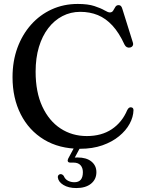

<svg xmlns="http://www.w3.org/2000/svg" viewBox="-20 -736 730 973"><path d="M656.5 -177.5Q655.5 -143 637 -108.8Q618.5 -74.5 583.5 -45.8Q548.5 -17 498.8 0.5Q449 18 385.5 18Q280 18 203.2 -28.5Q126.5 -75 85 -157Q43.5 -239 43.5 -345Q43.5 -426 68.2 -493.5Q93 -561 137.5 -611Q182 -661 242.2 -688.5Q302.5 -716 374 -716Q426 -716 458.5 -705.2Q491 -694.5 509.2 -683.8Q527.5 -673 536.5 -673Q548 -673 553.5 -682.2Q559 -691.5 564.5 -700.8Q570 -710 581 -710Q588 -710 592.5 -705.8Q597 -701.5 600 -691L653.5 -520Q656.5 -510.5 652 -503.5Q647.5 -496.5 638 -495Q629.5 -493.5 622.5 -497.2Q615.5 -501 611 -510Q583.5 -570 549.8 -606.5Q516 -643 475.8 -659.5Q435.5 -676 386.5 -676Q338 -676 296.5 -654.5Q255 -633 224.5 -593.2Q194 -553.5 177.2 -497.8Q160.5 -442 160.5 -373Q160.5 -269 194.5 -196Q228.5 -123 287 -84.8Q345.5 -46.5 420 -46.5Q494.5 -46.5 546.5 -81.2Q598.5 -116 624.5 -177.5Q629 -186.5 634 -189.8Q639 -193 645 -192Q650.5 -191.5 653.5 -187.8Q656.5 -184 656.5 -177.5ZM365 -5.5H395.5L355 70L337 64.5Q344.5 63.5 353 62.8Q361.5 62 373 62Q418 62 443.2 82.5Q468.5 103 468.5 136.5Q468.5 173 441.2 195Q414 217 366.5 217Q327 217 301.2 201.2Q275.5 185.5 273 162.5Q272.5 155.5 276.5 151.2Q280.5 147 286 146.5Q291.5 146 295.8 148.8Q300 151.5 303 155.5Q310 172.5 324.8 180Q339.5 187.5 357 187.5Q400 187.5 400 136.5Q400 114.5 388 101.2Q376 88 352.5 88H336.5Q326.5 88 324 82Q321.5 76 325.5 68Z"/></svg>

Font: Fraunces 28pt
Style: Regular
Weight: 400
Version: Version 1.000;[b76b70a41]